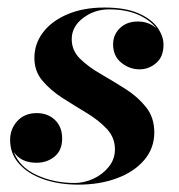

<svg xmlns="http://www.w3.org/2000/svg" viewBox="-20 -492 487 522"><path d="M399.5 -132Q399.5 -89 372.2 -57Q345 -25 298.2 -7.5Q251.5 10 193 10Q140 10 98 -4.8Q56 -19.5 31.8 -46.8Q7.5 -74 7.5 -111.5Q7.5 -141.5 27.2 -163Q47 -184.5 80 -184.5Q110 -184.5 129.5 -165.8Q149 -147 149 -115.5Q149 -83 128.2 -66.2Q107.5 -49.5 79.5 -49.5Q36.5 -49.5 17.5 -79Q32.5 -38 79.5 -16.2Q126.5 5.5 182.5 5.5Q209 5.5 234.2 -6.2Q259.5 -18 276 -38.8Q292.5 -59.5 292.5 -86Q292.5 -118 270.5 -141.5Q248.5 -165 215.8 -184.8Q183 -204.5 150.5 -225.2Q118 -246 95.8 -272Q73.5 -298 73.5 -334.5Q73.5 -373 97 -404Q120.5 -435 163.5 -453.2Q206.5 -471.5 264 -471.5Q320.5 -471.5 356 -456Q391.5 -440.5 408 -417.2Q424.5 -394 424.5 -370.5Q424.5 -337.5 404.5 -320.5Q384.5 -303.5 359.5 -303.5Q332 -303.5 309.8 -321.5Q287.5 -339.5 287.5 -371.5Q287.5 -397.5 306 -415.5Q324.5 -433.5 354.5 -433.5Q385.5 -433.5 405.5 -414.5Q389 -437 356 -451.8Q323 -466.5 276.5 -466.5Q236.5 -466.5 205.8 -443Q175 -419.5 175 -385.5Q175 -354.5 197.8 -332.2Q220.5 -310 254 -290.8Q287.5 -271.5 321 -250.2Q354.5 -229 377 -200.8Q399.5 -172.5 399.5 -132Z"/></svg>

Font: Bodoni* 48pt
Style: Bold Italic
Weight: 700
Italic angle: -13°
Version: Version 2.3